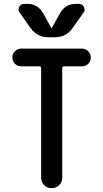

<svg xmlns="http://www.w3.org/2000/svg" viewBox="-20 -985 540 1005"><path d="M90.8 -637.7Q72.3 -637.7 58.6 -650.9Q44.9 -664.1 44.9 -684.1Q44.9 -704.1 58.6 -717.3Q72.3 -730.5 90.8 -730.5H409.2Q427.7 -730.5 441.4 -717.3Q455.1 -704.1 455.1 -684.1Q455.1 -664.1 441.4 -650.9Q427.7 -637.7 409.2 -637.7H314.5Q306.6 -637.7 305.7 -628.9V-54.7Q305.7 -31.2 289.6 -15.6Q273.4 0 250 0Q226.6 0 210.9 -16.1Q195.3 -32.2 195.3 -54.7V-628.9Q195.3 -637.7 185.5 -637.7ZM377.9 -964.8H392.6Q410.2 -964.8 418.9 -948.7Q427.7 -932.6 417 -918.9L358.4 -835.9Q325.2 -790 267.6 -790H232.4Q175.8 -790 141.6 -835.9L83 -918.9Q72.3 -932.6 80.6 -948.7Q88.9 -964.8 107.4 -964.8H122.1Q178.7 -964.8 206.1 -915L249 -837.9H250H251L293.9 -915Q321.3 -964.8 377.9 -964.8Z"/></svg>

Font: Rounded Mgen+ 1m medium
Style: Regular
Weight: 500
Designer: [Source Han Sans]
Ryoko NISHIZUKA  (kana & ideographs); Paul D. Hunt (Latin, Greek & Cyrillic); Wenlong ZHANG  (bopomofo
Version: Version 1.059.20150602